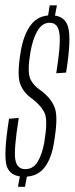

<svg xmlns="http://www.w3.org/2000/svg" viewBox="-25 -699 281 722"><path d="M154 -630 179.5 -628.5 189 -679H162ZM42.5 3.5H69L78.5 -48H52ZM66 -34.5Q115.5 -34.5 142.2 -69Q169 -103.5 178 -163.5Q194 -256.5 181.5 -292Q169 -327.5 132 -356Q101 -376 89 -402.2Q77 -428.5 89 -500.5Q97.5 -551.5 115.5 -582.5Q133.5 -613.5 162 -613.5Q194 -613.5 198.8 -570.8Q203.5 -528 186.5 -423.5L223.5 -426Q243.5 -551 231.5 -596.2Q219.5 -641.5 167 -641.5Q117.5 -641.5 90 -603.8Q62.5 -566 52.5 -502.5Q38.5 -417.5 50.8 -383.8Q63 -350 97 -327Q132 -299.5 143.5 -272.2Q155 -245 141.5 -163.5Q134 -120.5 117.2 -91.8Q100.5 -63 70 -63Q38.5 -63 32.5 -99.5Q26.5 -136 45.5 -255.5L9 -252.5Q-13 -113.5 0.5 -74Q14 -34.5 66 -34.5Z"/></svg>

Font: Anybody ExtraCondensed ExtraLight
Style: Italic
Weight: 250
Width: 2
Italic angle: -10°
Version: Version 1.113;gftools[0.9.25]